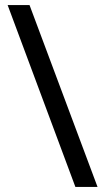

<svg xmlns="http://www.w3.org/2000/svg" viewBox="-20 -734 412 754"><path d="M96 -714 363 0H276L10 -714Z"/></svg>

Font: Noto Sans
Style: Regular
Weight: 400
Designer: Monotype Design Team
Foundry: Monotype Imaging Inc.
Version: Version 1.902